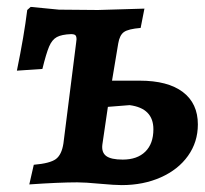

<svg xmlns="http://www.w3.org/2000/svg" viewBox="-20 -529 594 557"><path d="M269 4Q227 0 204 0Q152 0 65 6L78 -51Q125 -55 142 -67.5Q159 -80 164 -113L201 -406L202 -415Q202 -424 198.5 -427Q195 -430 186 -430Q159 -429 145 -421.5Q131 -414 122.5 -394Q114 -374 103 -329L29 -324Q50 -426 59 -500L69 -509L151 -501L264 -500L399 -504L388 -448Q352 -445 339.5 -436Q327 -427 323 -403L305 -295H385Q467 -295 510.5 -262Q554 -229 554 -168Q554 -117 525.5 -77Q497 -37 446.5 -14.5Q396 8 333 8Q313 8 269 4ZM425 -154Q425 -215 356 -224L293 -219L277 -110Q274 -87 288 -76.5Q302 -66 336 -66Q378 -66 401.5 -89Q425 -112 425 -154Z"/></svg>

Font: Alegreya SC
Style: Bold Italic
Weight: 700
Italic angle: -7°
Designer: Juan Pablo del Peral
Foundry: Huerta Tipografica
Version: Version 2.007; ttfautohint (v1.6)